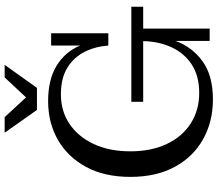

<svg xmlns="http://www.w3.org/2000/svg" viewBox="-75 -847 936 826"><g transform="rotate(-90 393.0 -434.0)"><path d="M333 -743 235 -882H302L387 -790L473 -882H527L428 -743ZM378 14Q283 14 207.5 -28Q132 -70 88.5 -149.5Q45 -229 45 -341Q45 -453 88 -532Q131 -611 204.5 -653Q278 -695 371 -695Q463 -695 522.5 -659Q582 -623 610 -558V-682H663V-436H610Q606 -492 583 -538Q560 -584 515 -612Q470 -640 400 -640Q328 -640 273 -603Q218 -566 186.5 -499Q155 -432 155 -341Q155 -251 186.5 -184.5Q218 -118 275 -81.5Q332 -45 406 -45Q480 -45 529 -77.5Q578 -110 603 -165Q628 -220 629 -286H368V-337H777V-286H683V0H630V-147Q603 -74 541.5 -30Q480 14 378 14Z"/></g></svg>

Font: Montagu Slab 144pt
Style: Regular
Weight: 400
Designer: Florian Karsten
Foundry: Florian Karsten
Version: Version 1.000; ttfautohint (v1.8.3)